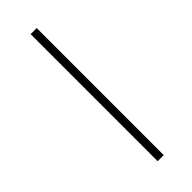

<svg xmlns="http://www.w3.org/2000/svg" viewBox="-319 -795 1071 1071"><g transform="rotate(-45 216.0 -260.0)"><path d="M202 241V-761H250V241Z"/></g></svg>

Font: Noto Sans Display SemiCondensed Light
Style: Italic
Weight: 300
Width: 4
Italic angle: -12°
Designer: Monotype Design Team
Foundry: Monotype Imaging Inc.
Version: Version 1.900